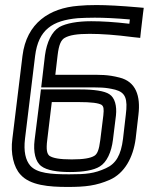

<svg xmlns="http://www.w3.org/2000/svg" viewBox="-20 -705 589 760"><path d="M528 -251C537 -325 518 -382 453 -398C406 -410 380 -409 321 -409H199L208 -486C213 -529 222 -547 236 -555C255 -566 285 -571 335 -571C381 -571 438 -567 507 -558L535 -555L538 -583L546 -651L549 -674L527 -676C458 -682 403 -685 362 -685C334 -685 310 -684 290 -682C176 -673 85 -614 69 -484L29 -156C21 -98 34 -43 61 -14C99 29 174 35 248 35C318 35 361 30 414 7C473 -19 507 -81 517 -156L528 -251ZM478 -251 467 -156C459 -91 439 -57 399 -39C353 -18 321 -15 254 -15C182 -15 127 -19 100 -49C81 -71 73 -106 79 -156L119 -484C132 -588 188 -624 288 -633C307 -634 329 -635 355 -635C391 -635 437 -633 494 -628L492 -611C433 -618 383 -621 341 -621C287 -621 242 -613 215 -598C185 -580 165 -538 158 -486L146 -384L143 -359H168H315C375 -359 395 -360 436 -350C477 -339 486 -314 478 -251ZM377 -151C372 -111 365 -95 353 -88C338 -79 311 -74 264 -74C216 -74 190 -79 176 -88C166 -96 162 -112 167 -151L185 -301H290C343 -301 370 -297 382 -290C390 -284 392 -275 389 -248L377 -151ZM427 -151 439 -248C443 -285 435 -318 413 -332C394 -345 352 -351 297 -351H167H142L139 -326L117 -151C111 -104 120 -64 144 -47C165 -31 206 -24 257 -24C309 -24 351 -31 375 -46C403 -63 421 -103 427 -151Z"/></svg>

Font: Gamestation Display Outline
Style: Italic
Weight: 400
Designer: Jonas Hecksher
Foundry: Jonas Hecksher, Playtypeª, e-types AS
Version: Version 1.003